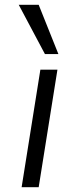

<svg xmlns="http://www.w3.org/2000/svg" viewBox="-20 -779 328 799"><path d="M70 0 148 -489H219L141 0ZM167 -554 58 -759H141L223 -554Z"/></svg>

Font: Nunito Sans 10pt Expanded Light
Style: Italic
Weight: 300
Width: 7
Italic angle: -9°
Designer: Vernon Adams
Foundry: Vernon Adams
Version: Version 3.101;gftools[0.9.27]